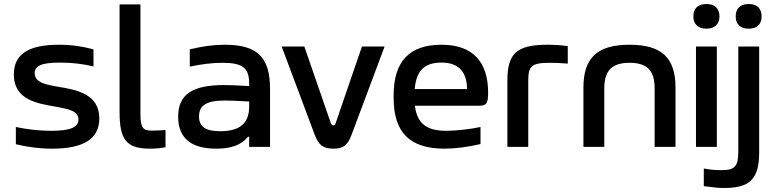

<svg xmlns="http://www.w3.org/2000/svg" viewBox="-20 -732 3856 957"><path d="M253 -201C327 -188 371 -178 371 -136C371 -98 331 -80 235 -80C174 -80 117 -87 59 -99V-13C119 1 175 9 240 9C394 9 475 -38 475 -142C475 -265 359 -285 267 -300C210 -310 153 -320 153 -367C153 -403 184 -420 279 -420C341 -420 395 -413 446 -401V-486C390 -501 337 -509 273 -509C122 -509 49 -462 49 -361C49 -230 174 -216 253 -201Z M736 -81C689 -81 680 -99 680 -167V-710H576V-174C576 -38 608 9 727 9C753 9 779 7 805 2V-84C782 -82 752 -81 736 -81Z M1100 -509C1041 -509 988 -501 926 -486V-400C982 -412 1039 -419 1088 -419C1188 -419 1222 -395 1222 -315V-303C1161 -307 1119 -308 1095 -308C936 -308 868 -259 868 -151C868 -43 933 9 1058 9C1132 9 1182 -9 1216 -50H1222V0H1326V-288C1326 -446 1264 -509 1100 -509ZM972 -152C972 -207 1010 -231 1101 -231C1128 -231 1175 -229 1222 -226V-202C1222 -119 1178 -78 1077 -78C1004 -78 972 -101 972 -152Z M1384 -500 1548 -62C1568 -8 1591 9 1642 9C1691 9 1713 -8 1733 -62L1897 -500H1784L1653 -118C1649 -108 1645 -107 1642 -107C1638 -107 1634 -108 1629 -118L1497 -500Z M2413 -270C2413 -422 2338 -509 2181 -509C2021 -509 1942 -427 1942 -256V-244C1942 -71 2023 9 2196 9C2248 9 2311 1 2375 -14V-99C2331 -89 2253 -80 2205 -80C2106 -80 2059 -116 2048 -205H2369C2405 -205 2413 -218 2413 -270ZM2047 -288C2055 -380 2095 -420 2181 -420C2267 -420 2307 -373 2308 -288Z M2719 -419C2740 -419 2778 -418 2810 -415V-502C2777 -507 2744 -509 2709 -509C2552 -509 2509 -463 2509 -330V0H2613V-330C2613 -401 2628 -419 2719 -419Z M2888 -295V0H2992V-291C2992 -380 3030 -419 3118 -419C3206 -419 3243 -380 3243 -291V0H3347V-295C3347 -444 3278 -509 3118 -509C2957 -509 2888 -444 2888 -295Z M3449 -500V0H3553V-500ZM3436 -649C3436 -613 3459 -589 3501 -589C3543 -589 3566 -613 3566 -649V-651C3566 -689 3543 -712 3501 -712C3458 -712 3436 -689 3436 -651Z M3647 -651V-649C3647 -613 3669 -589 3712 -589C3754 -589 3776 -613 3776 -649V-651C3776 -689 3754 -712 3712 -712C3669 -712 3647 -689 3647 -651ZM3488 196C3535 202 3559 205 3589 205C3714 205 3764 164 3764 28V-500H3660V23C3660 98 3642 116 3577 116C3550 116 3525 115 3488 108Z"/></svg>

Font: LT Wave Text Medium
Style: Regular
Weight: 500
Designer: Daniel Lyons
Version: Version 2.5 (Glyphs App)